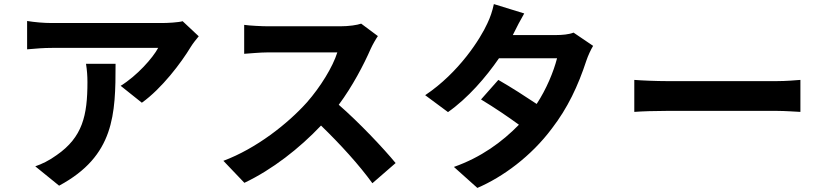

<svg xmlns="http://www.w3.org/2000/svg" viewBox="-20 -855 4040 942"><path d="M402 -542C407 -510 409 -483 409 -452C409 -288 385 -182 258 -94C221 -67 185 -50 153 -39L270 56C542 -90 547 -294 547 -542ZM876 -751C857 -745 802 -742 774 -742H235C193 -742 151 -746 113 -752V-613C160 -617 193 -620 235 -620H756C730 -571 652 -483 572 -434L676 -351C774 -421 869 -547 916 -625C925 -640 944 -664 955 -677Z M1752 -739C1732 -732 1692 -726 1649 -726H1296C1266 -726 1205 -729 1178 -733V-591C1199 -592 1254 -598 1296 -598H1635C1613 -527 1552 -428 1486 -353C1392 -248 1237 -126 1076 -66L1179 42C1316 -23 1449 -127 1555 -239C1649 -148 1742 -46 1807 44L1921 -55C1862 -127 1741 -255 1642 -341C1709 -431 1765 -538 1799 -616C1808 -636 1826 -667 1834 -678Z M2794 -695C2772 -686 2738 -683 2708 -683H2496L2501 -693C2516 -724 2532 -754 2552 -789L2403 -835C2396 -801 2385 -769 2371 -740C2337 -665 2232 -499 2066 -388L2178 -305C2276 -374 2364 -476 2428 -569H2713C2696 -503 2661 -418 2613 -345C2556 -383 2491 -425 2425 -463L2340 -367C2408 -326 2474 -281 2526 -243C2443 -158 2340 -83 2207 -36L2322 67C2446 14 2586 -88 2688 -225C2765 -325 2816 -433 2857 -558C2865 -582 2879 -612 2890 -630Z M3092 -306C3129 -309 3196 -311 3253 -311H3790C3832 -311 3883 -307 3907 -306V-463C3881 -461 3837 -457 3790 -457H3253C3201 -457 3128 -460 3092 -463Z"/></svg>

Font: Noto Sans T Chinese Bold
Style: Bold
Weight: 700
Designer: Ryoko NISHIZUKA (kana & ideographs); Paul D. Hunt (Latin, Greek & Cyrillic); Wenlong ZHANG (bopomofo); Sandoll Communica
Foundry: Adobe Systems Incorporated
Version: Version 1.000;PS 1;hotconv 1.0.78;makeotf.lib2.5.61930